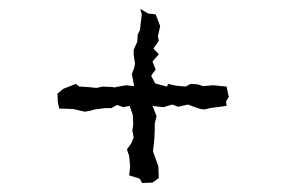

<svg xmlns="http://www.w3.org/2000/svg" viewBox="-20 -464 640 428"><path d="M291 -66 268 -73 270 -94 268 -116 263 -131 273 -145 278 -158 275 -173 277 -186 276 -208 269 -228 255 -225 241 -230 228 -223H214L191 -220L181 -217L169 -215L143 -221L112 -222L109 -236L108 -255L121 -266L149 -277L157 -271L176 -270L195 -268L209 -271L231 -270L234 -269L261 -274L279 -272L274 -299L279 -312L281 -322L278 -342V-353L286 -371L287 -387L292 -397L296 -432L293 -444L310 -434L327 -432L337 -406L332 -383L334 -373L322 -356L334 -343L320 -327L327 -309L317 -295L326 -278L352 -271L355 -277L372 -273L394 -271L405 -277L420 -276L433 -272L455 -274L485 -271L490 -248L484 -238L485 -228L448 -223L436 -220L427 -221L412 -226L399 -231L377 -226L364 -231L344 -225L320 -228L329 -205L325 -189V-174L324 -154L323 -143L321 -127L328 -107L333 -93L334 -67L320 -57L297 -56Z"/></svg>

Font: Winky Rough Light
Style: Regular
Weight: 300
Designer: Simon Atzbach
Foundry: typofactur
Version: Version 1.206; ttfautohint (v1.8.4.7-5d5b)